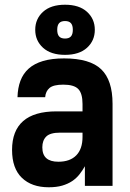

<svg xmlns="http://www.w3.org/2000/svg" viewBox="-20 -786 550 812"><path d="M186 6Q114 6 72.5 -34Q31 -74 31 -152Q31 -233 78 -274Q125 -315 219 -315H329V-346Q329 -391 311 -409.5Q293 -428 248 -428Q206 -428 189.5 -414Q173 -400 171 -375H54Q55 -414 66.5 -444.5Q78 -475 101.5 -496Q125 -517 162 -528Q199 -539 251 -539Q360 -539 408 -493Q456 -447 456 -347V0H339V-83Q329 -65 316 -48.5Q303 -32 285 -20Q267 -8 243 -1Q219 6 186 6ZM227 -102Q276 -102 302.5 -129Q329 -156 329 -207V-225H234Q192 -225 175.5 -208.5Q159 -192 159 -163Q159 -132 176 -117Q193 -102 227 -102ZM255 -554Q195 -554 162 -584Q129 -614 129 -660Q129 -706 162 -736Q195 -766 255 -766Q315 -766 348 -736Q381 -706 381 -660Q381 -614 348 -584Q315 -554 255 -554ZM255 -623Q272 -623 280 -632Q288 -641 288 -660Q288 -679 280 -688Q272 -697 255 -697Q238 -697 230 -688Q222 -679 222 -660Q222 -641 230 -632Q238 -623 255 -623Z"/></svg>

Font: Golos UI VF
Style: Regular
Weight: 400
Designer: A.Korolkova, Vitaly Kuzmin
Foundry: ParaType Ltd
Version: Version 2.000